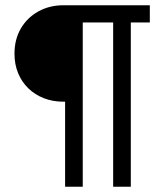

<svg xmlns="http://www.w3.org/2000/svg" viewBox="-20 -712 633 732"><path d="M228.2 0V-324.3H221.4Q181 -324.3 147.1 -337.6Q113.2 -350.9 88.1 -375.1Q63 -399.3 49.1 -433Q35.2 -466.8 35.2 -507.1Q35.2 -562.1 59.6 -603.6Q84 -645.1 126.5 -668.6Q169 -692 222 -692H551.2V-626.4H478.7V0H411.4V-626.4H295.5V0Z"/></svg>

Font: Titillium Web
Style: Bold
Weight: 700
Designer: Mohamed Gaber, Accademia di Belle Arti di Urbino
Foundry: Kief Type Foundry, Accademia di Belle Arti di Urbino
Version: Version 3.000